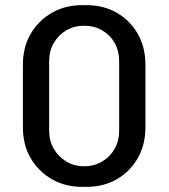

<svg xmlns="http://www.w3.org/2000/svg" viewBox="-20 -716 655 746"><path d="M298 10Q234 10 182 -19.5Q130 -49 99.5 -101Q69 -153 69 -221V-465Q69 -533 99.5 -585Q130 -637 182 -666.5Q234 -696 298 -696H317Q382 -696 433.5 -666.5Q485 -637 515 -585Q545 -533 545 -465V-221Q545 -153 515 -101Q485 -49 433.5 -19.5Q382 10 317 10ZM307 -70Q346 -70 377 -88.5Q408 -107 425.5 -138Q443 -169 443 -208V-478Q443 -518 425.5 -549Q408 -580 377 -598Q346 -616 307 -616Q268 -616 237.5 -598Q207 -580 189 -549Q171 -518 171 -478V-208Q171 -169 189 -138Q207 -107 237.5 -88.5Q268 -70 307 -70Z"/></svg>

Font: Chivo Medium
Style: Regular
Weight: 400
Version: Version 2.002